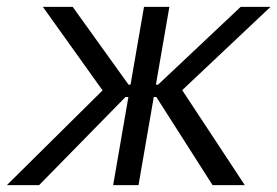

<svg xmlns="http://www.w3.org/2000/svg" viewBox="-56 -540 809 560"><path d="M267 -300 262 -250 69 -520H156L319 -293H334L327 -257H310L58 0H-36ZM364 -520H438L348 0H274ZM400 -257H383L390 -293H405L646 -520H733L451 -254L457 -305L658 0H564Z"/></svg>

Font: Fixel Italic Variable 20240409 Display Thin
Style: Italic
Weight: 100
Italic angle: -10°
Designer: AlfaBravo + MacPaw
Foundry: Kyrylo Tkachov, Marchela Mozhyna, Serhii Makarenko, Maria Weinstein, Zakhar Kryvoshyya
Version: Version 1.211;Glyphs 3.2 (3225)